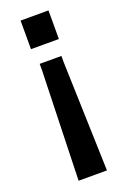

<svg xmlns="http://www.w3.org/2000/svg" viewBox="-138 -545 511 789"><g transform="rotate(-20 117.0 -150.0)"><path d="M185 -500V-375H63V-500ZM171 -306V-278L186 200H62L76 -278V-306Z"/></g></svg>

Font: Cabin SemiBold
Style: Regular
Weight: 600
Designer: Pablo Impallari
Foundry: Pablo Impallari. http://www.impallari.com Igino Marini. http://www.ikern.com
Version: Version 2.200